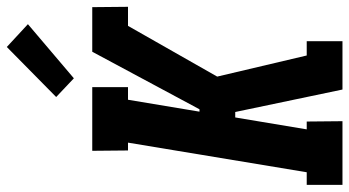

<svg xmlns="http://www.w3.org/2000/svg" viewBox="-251 -775 1026 564"><g transform="rotate(-90 262.0 -493.0)"><path d="M1 0V-105H38L125 -630H102L101 -735H288V-630H251L216 -420H223L392 -735H523L524 -630H468L319 -368L381 -105H423V0H281L215 -315H199L164 -105H187L188 0ZM314 -789 259 -841 406 -986 473 -924Z"/></g></svg>

Font: Iosevka Curly Slab Extrabold
Style: Italic
Weight: 800
Italic angle: -9°
Monospace: yes
Designer: Belleve Invis
Foundry: Belleve Invis
Version: Version 22.1.2; ttfautohint (v1.8.4)